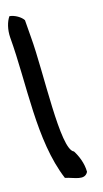

<svg xmlns="http://www.w3.org/2000/svg" viewBox="-125 -660 388 723"><g transform="rotate(-10 68.5 -299.0)"><path d="M-46 -542C-14 -359 -17 -142 65 14C100 18 138 38 151 6C148 -27 132 -57 116 -78C66 -92 56 -391 31 -531L20 -597C10 -610 -14 -622 -35 -622C-46 -603 -51 -573 -46 -542Z"/></g></svg>

Font: Snowfall
Style: OpObl
Weight: 400
Designer: Jasper
Foundry: Cannot Into Space Fonts
Version: Version 0.9